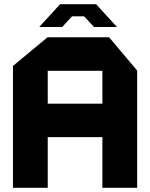

<svg xmlns="http://www.w3.org/2000/svg" viewBox="-20 -897 717 917"><path d="M42 0V-582L207 -719H501L635 -560V0H469V-242H208V0ZM208 -559V-402H469V-559ZM214 -819 267 -877H439L492 -819L538 -769V-768H429L382 -819H324L277 -768H169V-770Z"/></svg>

Font: Foldit Thin
Style: Bold
Weight: 700
Version: Version 1.003